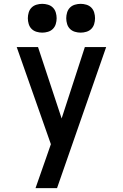

<svg xmlns="http://www.w3.org/2000/svg" viewBox="-20 -980 640 1000"><path d="M165 0Q179 -40 193 -80Q207 -120 221 -160L245 -229L67 -735H178L301 -363L422 -735H533L277 0ZM400 -810Q385 -810 370 -814.5Q355 -819 344.5 -829.5Q334 -840 329.5 -855Q325 -870 325 -885Q325 -900 329.5 -915Q334 -930 344.5 -940.5Q355 -951 370 -955.5Q385 -960 400 -960Q415 -960 430 -955.5Q445 -951 455.5 -940.5Q466 -930 470.5 -915Q475 -900 475 -885Q475 -870 470.5 -855Q466 -840 455.5 -829.5Q445 -819 430 -814.5Q415 -810 400 -810ZM200 -810Q185 -810 170 -814.5Q155 -819 144.5 -829.5Q134 -840 129.5 -855Q125 -870 125 -885Q125 -900 129.5 -915Q134 -930 144.5 -940.5Q155 -951 170 -955.5Q185 -960 200 -960Q215 -960 230 -955.5Q245 -951 255.5 -940.5Q266 -930 270.5 -915Q275 -900 275 -885Q275 -870 270.5 -855Q266 -840 255.5 -829.5Q245 -819 230 -814.5Q215 -810 200 -810Z"/></svg>

Font: Zed Mono Semibold Extended
Style: Regular
Weight: 600
Width: 7
Monospace: yes
Designer: Belleve Invis
Foundry: Belleve Invis
Version: Version 1.0.0; ttfautohint (v1.8.4)